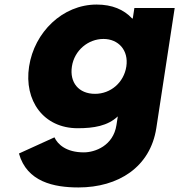

<svg xmlns="http://www.w3.org/2000/svg" viewBox="-20 -548 787 843"><path d="M295.7 -256C306.5 -327 367.2 -377 434.2 -377C500.2 -377 545.5 -327 534.7 -256C524 -186 466.3 -136 397.3 -136C325.3 -136 285 -186 295.7 -256ZM63.2 126C98.1 251 217.4 275 324.4 275C499.4 275 640 186 666.4 14L747 -513H570L563 -467H560C523.9 -506 472.3 -528 404.3 -528C254.3 -528 130.6 -406 107.7 -256C84.7 -106 171.2 15 321.2 15C391.2 15 452.7 5 497.2 -37L491.3 1C477.4 92 397 121 348 121C271 121 233.3 86 219.1 55Z"/></svg>

Font: Sztylet
Style: BdObl
Weight: 700
Foundry: Cannot Into Space Fonts, PlusOne Fonts
Version: Version 0.12